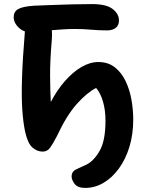

<svg xmlns="http://www.w3.org/2000/svg" viewBox="-20 -732 727 941"><path d="M398 189Q361 189 346 169.5Q331 150 331 133Q331 108 354.5 97.5Q378 87 403 75Q439 58 468 8Q497 -42 497 -140Q497 -193 484.5 -235Q472 -277 451 -301Q406 -278 356 -222Q306 -166 258 -63Q239 -27 225.5 -8Q212 11 189 11Q162 11 139 -9Q116 -29 103 -87Q93 -135 89 -198Q85 -261 88 -352.5Q91 -444 102 -578Q79 -586 63 -606Q47 -626 47 -647Q47 -675 69 -687.5Q91 -700 145 -704Q174 -705 222.5 -707Q271 -709 326.5 -710.5Q382 -712 431 -712Q501 -712 532 -688Q563 -664 563 -632Q563 -608 547.5 -595.5Q532 -583 504 -583Q466 -583 427 -586.5Q388 -590 347 -590Q317 -590 288.5 -588Q260 -586 234 -584Q236 -564 234 -538Q225 -434 225.5 -360.5Q226 -287 229 -232Q259 -290 298 -334.5Q337 -379 379 -403.5Q421 -428 462 -428Q510 -428 543 -402Q576 -376 596 -333.5Q616 -291 624.5 -242Q633 -193 633 -146Q633 -74 614.5 -13Q596 48 563 93.5Q530 139 487.5 164Q445 189 398 189Z"/></svg>

Font: Shantell Sans Normal
Style: Regular
Weight: 600
Designer: Stephen Nixon, Anya Danilova, Shantell Martin
Foundry: Arrow Type
Version: Version 1.009;[a7da0bfa3]